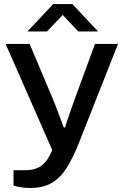

<svg xmlns="http://www.w3.org/2000/svg" viewBox="-20 -744 613 952"><path d="M116 -588 244 -724H339L466 -588H368L291 -670L213 -588ZM129 188Q101 188 80 184Q59 180 47 176V100H104Q157 100 187.5 76Q218 52 239 0L8 -526H127L238 -263Q246 -245 256.5 -217.5Q267 -190 277.5 -161.5Q288 -133 296 -112H303Q306 -125 315.5 -153Q325 -181 336 -211.5Q347 -242 355 -265L451 -526H565L368 -27Q341 39 311.5 87Q282 135 239 161.5Q196 188 129 188Z"/></svg>

Font: Archivo SemiExpanded Medium
Style: Regular
Weight: 500
Width: 6
Designer: Hector Gatti
Foundry: Omnibus-Type
Version: Version 2.001; ttfautohint (v1.8.3)